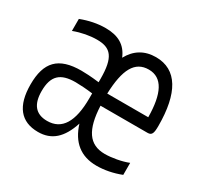

<svg xmlns="http://www.w3.org/2000/svg" viewBox="-117 -652 833 803"><g transform="rotate(30 300.0 -250.0)"><path d="M180 -509C141 -509 102 -501 63 -486V-428C100 -442 139 -449 173 -449C240 -449 267 -418 267 -314V-298C226 -303 197 -304 181 -304C70 -304 25 -255 25 -148C25 -44 68 9 151 9C216 9 258 -28 284 -108C308 -31 357 9 434 9C471 9 512 1 550 -14V-72C518 -59 471 -51 439 -51C363 -51 328 -104 323 -217H550C571 -217 575 -230 575 -265C575 -422 525 -509 423 -509C368 -509 327 -484 301 -436C280 -487 240 -509 180 -509ZM79 -147C79 -221 111 -250 184 -250C204 -250 237 -248 267 -244V-221C267 -107 232 -50 161 -50C104 -50 79 -85 79 -147ZM322 -275C326 -393 356 -449 423 -449C489 -449 519 -388 520 -275Z"/></g></svg>

Font: LT Wave Mono Light
Style: Regular
Weight: 300
Designer: Daniel Lyons
Version: Version 2.5 (Glyphs App)